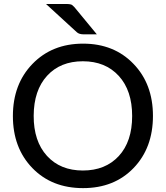

<svg xmlns="http://www.w3.org/2000/svg" viewBox="-20 -947 841 974"><path d="M218.3 -156.2Q286.1 -82 400.4 -82Q514.6 -82 582.5 -155.3Q650.4 -229 650.4 -358.4Q650.4 -487.8 582.5 -562Q514.6 -636.2 400.4 -636.2Q286.1 -636.2 218.8 -562.5Q151.4 -488.8 150.9 -359.9Q150.4 -231 218.3 -156.2ZM401.4 7.3Q242.7 7.3 144 -94.7Q45.4 -196.8 45.4 -358.4Q45.4 -520 144.5 -622.6Q244.1 -725.6 401.4 -725.6Q558.6 -725.6 657.2 -623Q755.9 -521 755.9 -358.9Q755.9 -196.8 657.7 -94.7Q559.6 7.3 401.4 7.3ZM314.5 -926.8Q340.3 -926.8 346.7 -920.9Q353.5 -915 357.9 -910.2L471.2 -772.9H402.8Q381.8 -772.9 370.1 -783.2L213.4 -926.8Z"/></svg>

Font: Lato-Medium
Style: Regular
Weight: 500
Designer: Lukasz Dziedzic
Foundry: tyPoland Lukasz Dziedzic
Version: Version 2.006; 2014-01-15